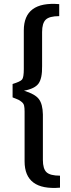

<svg xmlns="http://www.w3.org/2000/svg" viewBox="-20 -789 363 976"><path d="M281 -768V-707Q231 -707 212.5 -689Q194 -671 194 -626V-453Q195 -391 176 -364.5Q157 -338 102 -328Q158 -311 177.5 -285.5Q197 -260 198 -207V24Q198 69 216.5 86.5Q235 104 285 104V165Q105 180 105 31V-222Q105 -241 102.5 -252Q100 -263 90 -271Q80 -279 73.5 -282Q67 -285 44 -294V-362Q83 -374 92 -384.5Q101 -395 101 -438V-634Q101 -783 281 -768Z"/></svg>

Font: Exo 2.0 Medium
Style: Regular
Weight: 500
Designer: Natanael Gama
Version: Version 1.001;PS 001.001;hotconv 1.0.70;makeotf.lib2.5.58329